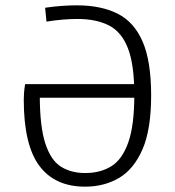

<svg xmlns="http://www.w3.org/2000/svg" viewBox="-20 -684 654 719"><path d="M546 -326Q546 -199 513.5 -124.5Q481 -50 425.5 -17.5Q370 15 299 15Q185 15 127 -63.5Q69 -142 69 -311Q69 -322 70 -336Q71 -350 74 -369H509V-318H108L129 -327Q129 -211 149.5 -147.5Q170 -84 208 -60Q246 -36 299 -36Q356 -36 397 -61.5Q438 -87 460.5 -151Q483 -215 483 -328Q483 -442 459 -503.5Q435 -565 387.5 -589Q340 -613 270 -613Q244 -613 214 -610.5Q184 -608 154 -603L149 -655Q183 -660 212.5 -662Q242 -664 268 -664Q358 -664 420 -633Q482 -602 514 -528.5Q546 -455 546 -326Z"/></svg>

Font: Intel One Mono Light
Style: Regular
Weight: 300
Monospace: yes
Designer: Fred Shallcrass
Foundry: Frere-Jones Type LLC
Version: Version 1.004